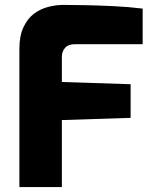

<svg xmlns="http://www.w3.org/2000/svg" viewBox="-20 -762 628 782"><path d="M59 0V-564Q59 -616 75.5 -651Q92 -686 117.5 -705.5Q143 -725 175 -733.5Q207 -742 237 -742Q270 -742 324.5 -741Q379 -740 441.5 -737Q504 -734 561 -727V-582H286Q258 -582 245 -567Q232 -552 232 -532V-428L512 -419V-282L232 -273V0Z"/></svg>

Font: Exo Thin ExtraBold
Style: Regular
Weight: 800
Version: Version 2.000